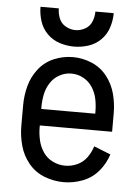

<svg xmlns="http://www.w3.org/2000/svg" viewBox="-53 -786 607 836"><g transform="rotate(5 250.0 -368.0)"><path d="M257 8Q213 8 172 -8Q131 -24 103 -58Q75 -92 63.5 -134.5Q52 -177 52 -220V-310Q52 -353 63 -394.5Q74 -436 100.5 -470Q127 -504 167 -521Q207 -538 250 -538Q293 -538 333 -521Q373 -504 399.5 -470Q426 -436 437 -394.5Q448 -353 448 -310V-229H132V-220Q132 -192 138.5 -164Q145 -136 161 -112.5Q177 -89 203 -76.5Q229 -64 257 -64Q284 -64 309.5 -75.5Q335 -87 351.5 -110Q368 -133 376 -159L449 -130Q436 -89 408 -56Q380 -23 339.5 -7.5Q299 8 257 8ZM132 -301H368V-310Q368 -338 362.5 -365Q357 -392 342 -415.5Q327 -439 302.5 -452.5Q278 -466 250 -466Q222 -466 197.5 -452.5Q173 -439 158 -415.5Q143 -392 137.5 -365Q132 -338 132 -310ZM250 -584Q218 -584 187 -594Q156 -604 133 -627Q110 -650 100 -681Q90 -712 90 -744H170Q170 -722 178.5 -700.5Q187 -679 207.5 -667.5Q228 -656 250 -656Q272 -656 292.5 -667.5Q313 -679 321.5 -700.5Q330 -722 330 -744H410Q410 -712 400 -681Q390 -650 367 -627Q344 -604 313 -594Q282 -584 250 -584Z"/></g></svg>

Font: Iosevka SS08
Style: Regular
Weight: 400
Monospace: yes
Designer: Belleve Invis
Foundry: Belleve Invis
Version: 2.1.0; ttfautohint (v1.8.2)